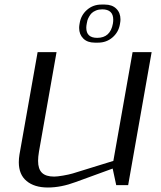

<svg xmlns="http://www.w3.org/2000/svg" viewBox="-20 -812 707 842"><path d="M150.9 -147Q147 -124 147 -106.4Q147 -70.8 164.1 -54.2Q181.2 -37.6 217.3 -37.6Q231 -37.6 256.6 -42Q282.2 -46.4 298.8 -51.3L477.1 -106.4L561.5 -583.5H645L542 0H489.7L474.1 -72.8L312 -13.7Q248 10.3 189.9 10.3Q130.9 10.3 96.7 -18.1Q62.5 -46.4 62.5 -100.6Q62.5 -116.7 65.4 -134.3L145 -583.5H228ZM439.5 -792Q471.7 -792 490 -773.9Q508.3 -755.9 508.3 -727.1Q508.3 -719.2 506.8 -711.4L505.9 -705.6Q500 -670.9 473.4 -647.9Q446.8 -625 410.2 -625H395.5Q363.3 -625 345.2 -643.1Q327.1 -661.1 327.1 -689.5Q327.1 -697.3 328.6 -705.6L329.6 -711.4Q335.4 -746.1 361.8 -769Q388.2 -792 424.8 -792ZM406.2 -646Q463.9 -646 475.1 -708.5Q476.6 -717.3 476.6 -725.6Q476.6 -771 428.2 -771Q413.1 -771 401.1 -766.1Q389.2 -761.2 382.3 -754.6Q375.5 -748 370.4 -738.5Q365.2 -729 363.3 -722.4Q361.3 -715.8 360.4 -708.5Q358.4 -698.2 358.4 -690.4Q358.4 -646 406.2 -646Z"/></svg>

Font: Resagnicto
Style: Italic
Weight: 500
Italic angle: -10°
Version: Version 0.999